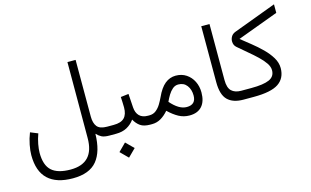

<svg xmlns="http://www.w3.org/2000/svg" viewBox="-106 -974 2482 1530"><g transform="rotate(-15 1135.5 -208.5)"><path d="M154.3 -163.6Q139.2 -123 131.6 -82Q124 -41 124 -10.3Q124 91.8 173.8 136.7Q223.6 181.6 329.6 181.6Q524.4 181.6 524.4 -25.9L525.4 -652.3H592.8V-184.6Q592.8 -130.4 615.7 -101.8Q638.7 -73.2 697.8 -73.2H712.4V0H698.2Q655.8 0 634 -11.2Q612.3 -22.5 592.8 -43Q590.3 102.5 528.3 178.2Q466.3 253.9 329.1 253.9Q194.3 253.9 124.8 188.7Q55.2 123.5 55.2 -9.8Q55.2 -46.4 64.5 -94.2Q73.7 -142.1 92.3 -189Z M1047.9 0H1034.7Q981.9 0 953.1 -20.3Q924.3 -40.5 904.8 -76.2Q879.4 -40.5 842 -20.3Q804.7 0 752 0H692.9V-73.2H752Q813 -73.2 840.3 -101.3Q867.7 -129.4 867.7 -186.5Q867.7 -208 866.5 -230.5Q865.2 -252.9 864.3 -273.4L929.7 -281.2L937 -168.9Q939.9 -123 964.6 -98.1Q989.3 -73.2 1035.2 -73.2H1047.9ZM740.2 147.9 802.7 85.4 865.7 147.9 802.7 210.4Z M1185.5 -73.7Q1155.8 -39.1 1122.3 -19.5Q1088.9 0 1049.3 0H1028.3V-73.2H1046.9Q1079.1 -73.2 1102.1 -91.6Q1125 -109.9 1141.4 -137Q1157.7 -164.1 1169.9 -190.4Q1201.7 -260.7 1241.2 -292.7Q1280.8 -324.7 1329.6 -324.7Q1379.4 -324.7 1416.5 -300Q1453.6 -275.4 1474.1 -234.1Q1494.6 -192.9 1494.6 -142.6Q1494.6 -68.8 1459.2 -29.1Q1423.8 10.7 1356.4 10.7Q1308.6 10.7 1267.8 -11.5Q1227.1 -33.7 1185.5 -73.7ZM1220.7 -138.2Q1253.4 -100.1 1286.4 -80.1Q1319.3 -60.1 1352.5 -60.1Q1427.7 -60.1 1427.7 -135.3Q1427.7 -185.1 1402.3 -218.3Q1377 -251.5 1331.5 -251.5Q1305.2 -251.5 1284.7 -234.1Q1264.2 -216.8 1248.3 -190.7Q1232.4 -164.6 1220.7 -138.2Z M1816.9 0H1803.7Q1717.3 0 1673.3 -43.7Q1629.4 -87.4 1629.4 -190.4V-652.3H1697.3V-189.9Q1697.3 -126 1725.1 -99.6Q1752.9 -73.2 1803.7 -73.2H1816.9Z M2154.8 -166.5Q2154.3 -83 2092.8 -41.5Q2031.2 0 1888.2 0H1797.4V-73.2H1887.7Q1987.8 -73.2 2035.6 -94.5Q2083.5 -115.7 2083.5 -168Q2083.5 -196.8 2063 -227.1Q2042.5 -257.3 2009 -289.3Q1975.6 -321.3 1935.8 -354.2Q1896 -387.2 1857.4 -420.9Q1835 -439.5 1835 -472.7Q1835 -492.2 1845.9 -511Q1856.9 -529.8 1881.3 -539.1L2234.4 -670.9V-600.6L1897.5 -475.6Q1935.1 -445.3 1979.5 -410.2Q2023.9 -375 2063.7 -335.7Q2103.5 -296.4 2129.2 -253.9Q2154.8 -211.4 2154.8 -166.5Z"/></g></svg>

Font: Vazir Light WOL-UI
Style: Light-WOL-UI
Weight: 300
Designer: Saber Rastikerdar
Foundry: Saber Rastikerdar
Version: Version 30.1.0